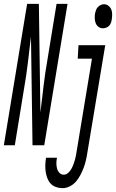

<svg xmlns="http://www.w3.org/2000/svg" viewBox="-62 -755 603 998"><path d="M-42 0 79 -735H140L148 -170Q156 -237 164 -305Q172 -373 184 -441L232 -735H289L168 0H107L99 -565Q91 -498 83 -430Q75 -362 63 -294L15 0ZM473 -608Q460 -608 450 -615.5Q440 -623 435.5 -634.5Q431 -646 430.5 -659Q430 -672 432 -685Q434 -694 437 -702.5Q440 -711 446.5 -718Q453 -725 461.5 -729Q470 -733 479 -733Q491 -733 501.5 -725Q512 -717 516.5 -705.5Q521 -694 521 -681Q521 -668 519 -655Q518 -646 515 -637.5Q512 -629 506 -622Q500 -615 490.5 -611.5Q481 -608 473 -608ZM263 223Q245 223 228.5 217Q212 211 201 199Q190 187 184 171Q178 155 175.5 138Q173 121 173.5 103Q174 85 177 67V65H234V66Q231 80 231 94Q231 108 234.5 121Q238 134 247 143.5Q256 153 269 153Q282 153 292.5 143.5Q303 134 309 123Q315 112 319.5 100Q324 88 327.5 76Q331 64 333 52Q335 40 337 28L416 -450H342L346 -520H485L392 39Q389 59 384.5 78.5Q380 98 373 116.5Q366 135 356.5 153.5Q347 172 333.5 188Q320 204 301 213.5Q282 223 263 223Z"/></svg>

Font: Iosevka Term Curly
Style: Italic
Weight: 400
Italic angle: -9°
Designer: Belleve Invis
Foundry: Belleve Invis
Version: Version 32.3.0